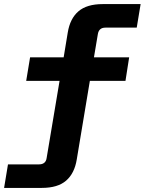

<svg xmlns="http://www.w3.org/2000/svg" viewBox="-70 -718 707 938"><path d="M-31 85H121Q137 85 146.5 77Q156 69 158 53L221 -323H58L77 -438H241L261 -559Q272 -627 313 -662.5Q354 -698 432 -698H617L598 -583H445Q413 -583 408 -551L389 -438H561L543 -323H369L305 61Q294 129 253 164.5Q212 200 134 200H-50Z"/></svg>

Font: iA Writer Duo V
Style: Regular
Weight: 400
Designer: Mike Abbink, Paul van der Laan, Pieter van Rosmalen, Oliver Reichenstein
Foundry: Information Architects Inc.
Version: Version 2.000